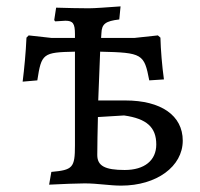

<svg xmlns="http://www.w3.org/2000/svg" viewBox="-20 -575 628 602"><path d="M373 -260H288L294 -413C427 -410 432 -406 448 -323L494 -326C488 -369 484 -418 483 -457L475 -464L401 -456H297L298 -471C299 -500 311 -509 354 -514L358 -555C316 -552 277 -549 258 -549C231 -549 186 -550 156 -551L150 -512L153 -508C167 -509 180 -510 185 -510C209 -510 215 -501 215 -468V-456H142L70 -464L63 -457C61 -410 56 -359 51 -319L97 -323C110 -407 114 -411 215 -413V-119C215 -49 208 -42 141 -36L134 4C174 2 222 0 245 0C287 0 323 7 360 7C471 7 553 -53 553 -134C553 -213 485 -260 373 -260ZM371 -42C309 -42 285 -55 285 -89C285 -121 286 -163 287 -208L369 -213C440 -203 470 -176 470 -122C470 -72 433 -42 371 -42Z"/></svg>

Font: Alegreya SC
Style: Regular
Weight: 400
Designer: Juan Pablo del Peral
Foundry: Huerta Tipografica
Version: Version 2.007;PS 002.007;hotconv 1.0.88;makeotf.lib2.5.64775